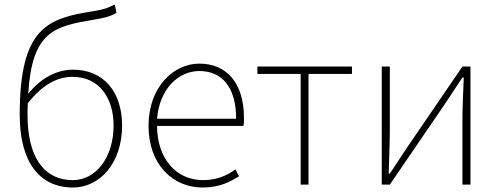

<svg xmlns="http://www.w3.org/2000/svg" viewBox="-20 -824 2225 857"><path d="M306 -20C169 -20 103 -133 103 -310C103 -328 103 -346 104 -363C175 -453 242 -481 304 -481C424 -481 487 -385 487 -264C487 -120 407 -20 306 -20ZM492 -804C461 -789 451 -783 396 -774C191 -742 68 -700 68 -311C68 -101 156 13 306 13C422 13 525 -92 525 -264C525 -412 444 -513 306 -513C234 -513 162 -476 106 -405C123 -685 222 -707 404 -737C445 -744 472 -750 500 -767Z M884 13C962 13 1007 -13 1047 -37L1031 -68C991 -39 946 -20 886 -20C762 -20 681 -122 681 -262H1067C1069 -274 1069 -286 1069 -297C1069 -453 992 -540 870 -540C753 -540 643 -434 643 -262C643 -90 751 13 884 13ZM681 -294C692 -427 776 -507 870 -507C969 -507 1034 -437 1034 -294Z M1129 -494H1322V0H1357V-494H1551V-527H1129Z M1684 -527V0H1720L1968 -363L2044 -478H2050C2047 -407 2044 -336 2044 -277V0H2080V-527H2044L1796 -164C1774 -131 1742 -82 1720 -49H1715C1717 -120 1720 -191 1720 -249V-527Z"/></svg>

Font: Kinto Sans Thin
Style: Regular
Weight: 100
Designer: Authors: Ryoko NISHIZUKA  (kana & ideographs); Paul D. Hunt (Latin, Greek & Cyrillic); Wenlong ZHANG  (bopomofo); Sandol
Foundry: Adobe Systems Incorporated, ookami Inc.
Version: Version 0.001